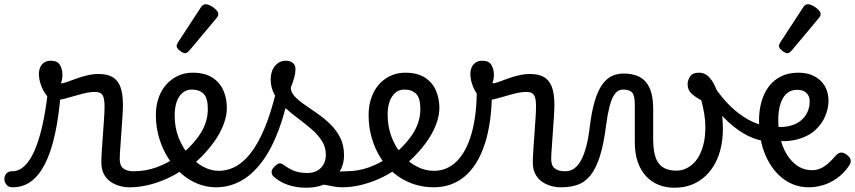

<svg xmlns="http://www.w3.org/2000/svg" viewBox="-114 -859 3999 898"><path d="M-55 17Q-74 17 -83.5 5.5Q-93 -6 -93.5 -20.5Q-94 -35 -85 -46.5Q-76 -58 -57 -58Q-26 -58 0 -82Q26 -106 47 -153.5Q68 -201 84 -271Q100 -341 110 -433L170 -424Q161 -312 142.5 -229Q124 -146 96 -91.5Q68 -37 30.5 -10Q-7 17 -55 17ZM491 17Q468 17 445 10.5Q422 4 402.5 -9.5Q383 -23 371.5 -45.5Q360 -68 360 -100Q360 -125 362.5 -159Q365 -193 367.5 -230.5Q370 -268 372.5 -302Q375 -336 375 -361Q375 -400 365.5 -414.5Q356 -429 330 -429Q302 -429 266 -419Q230 -409 196 -399.5Q162 -390 141 -390Q123 -390 106.5 -409.5Q90 -429 79 -457.5Q68 -486 68 -513Q68 -531 74.5 -545Q81 -559 93.5 -567Q106 -575 124 -575Q155 -575 166.5 -555Q178 -535 178 -510Q178 -499 176 -488Q174 -477 171 -469Q181 -469 199.5 -475.5Q218 -482 242 -491Q266 -500 293.5 -506.5Q321 -513 348 -513Q388 -513 413 -498Q438 -483 449.5 -451.5Q461 -420 461 -369Q461 -346 458.5 -310.5Q456 -275 453.5 -237Q451 -199 448.5 -166Q446 -133 446 -115Q446 -84 463 -71Q480 -58 510 -58Q524 -58 531 -46.5Q538 -35 536.5 -20.5Q535 -6 524 5.5Q513 17 491 17Z M493 17Q474 17 467.5 5.5Q461 -6 465 -20.5Q469 -35 481 -46.5Q493 -58 512 -58Q568 -58 619.5 -77Q671 -96 708 -124Q722 -133 732 -128Q742 -123 747 -110.5Q752 -98 750.5 -84.5Q749 -71 738 -64Q706 -41 664.5 -22.5Q623 -4 579 6.5Q535 17 493 17Z M712 -121Q734 -136 753.5 -153.5Q773 -171 789 -189Q811 -214 826.5 -239.5Q842 -265 850 -292.5Q858 -320 858 -349Q858 -401 838 -420.5Q818 -440 784 -440Q770 -440 763.5 -452Q757 -464 757.5 -479.5Q758 -495 765.5 -507Q773 -519 787 -519Q844 -519 879.5 -496Q915 -473 931 -435.5Q947 -398 947 -355Q947 -321 934.5 -285Q922 -249 900 -214.5Q878 -180 849 -148Q828 -124 804 -103Q780 -82 754 -64Z M895 17Q851 17 809.5 0Q768 -17 733 -48Q698 -79 671.5 -121.5Q645 -164 630 -214.5Q615 -265 615 -321Q615 -355 623 -385.5Q631 -416 646.5 -440.5Q662 -465 683.5 -482.5Q705 -500 731 -509.5Q757 -519 787 -519Q796 -519 800.5 -507Q805 -495 804 -479.5Q803 -464 797.5 -452Q792 -440 783 -440Q764 -440 749.5 -431.5Q735 -423 724.5 -407.5Q714 -392 708.5 -369.5Q703 -347 703 -319Q703 -262 721.5 -215Q740 -168 770.5 -133Q801 -98 837 -79Q873 -60 908 -60Q956 -60 997.5 -86Q1039 -112 1074 -164.5Q1109 -217 1137.5 -295.5Q1166 -374 1188 -478Q1190 -487 1205 -487.5Q1220 -488 1234 -481Q1248 -474 1245 -459Q1223 -341 1189.5 -251.5Q1156 -162 1111.5 -102.5Q1067 -43 1013 -13Q959 17 895 17Z M753 -610Q742 -610 727 -622Q712 -634 712 -644Q712 -647 713 -650Q714 -653 718 -660L825 -824Q830 -832 835.5 -835.5Q841 -839 849 -839Q859 -839 872.5 -831.5Q886 -824 896.5 -813.5Q907 -803 907 -794Q907 -787 904.5 -782.5Q902 -778 895 -770L772 -623Q760 -610 753 -610Z M1486 17Q1462 17 1437.5 11.5Q1413 6 1389.5 3.5Q1366 1 1341 12L1362 -16Q1397 -34 1421.5 -43Q1446 -52 1465.5 -55Q1485 -58 1505 -58Q1514 -58 1516 -46.5Q1518 -35 1514 -20.5Q1510 -6 1502.5 5.5Q1495 17 1486 17ZM1317 19Q1271 19 1231 5Q1191 -9 1163 -36Q1156 -44 1156.5 -56Q1157 -68 1171 -81Q1182 -92 1191 -94.5Q1200 -97 1211 -89Q1237 -70 1261.5 -60Q1286 -50 1323 -50Q1363 -50 1386.5 -73.5Q1410 -97 1410 -135Q1410 -171 1391.5 -200Q1373 -229 1343.5 -254.5Q1314 -280 1281 -304.5Q1248 -329 1218.5 -356Q1189 -383 1170.5 -415.5Q1152 -448 1152 -488Q1152 -526 1172 -550.5Q1192 -575 1223 -575Q1244 -575 1256 -564.5Q1268 -554 1268 -535Q1268 -519 1262.5 -497.5Q1257 -476 1246 -450Q1246 -428 1264 -408.5Q1282 -389 1310.5 -369.5Q1339 -350 1370.5 -328Q1402 -306 1430.5 -278.5Q1459 -251 1477 -215.5Q1495 -180 1495 -133Q1495 -66 1446.5 -23.5Q1398 19 1317 19Z M1487 17Q1468 17 1461.5 5.5Q1455 -6 1459 -20.5Q1463 -35 1475 -46.5Q1487 -58 1506 -58Q1562 -58 1613.5 -77Q1665 -96 1702 -124Q1716 -133 1726 -128Q1736 -123 1741 -110.5Q1746 -98 1744.5 -84.5Q1743 -71 1732 -64Q1700 -41 1658.5 -22.5Q1617 -4 1573 6.5Q1529 17 1487 17Z M1706 -121Q1728 -136 1747.5 -153.5Q1767 -171 1783 -189Q1805 -214 1820.5 -239.5Q1836 -265 1844 -292.5Q1852 -320 1852 -349Q1852 -401 1832 -420.5Q1812 -440 1778 -440Q1764 -440 1757.5 -452Q1751 -464 1751.5 -479.5Q1752 -495 1759.5 -507Q1767 -519 1781 -519Q1838 -519 1873.5 -496Q1909 -473 1925 -435.5Q1941 -398 1941 -355Q1941 -321 1928.5 -285Q1916 -249 1894 -214.5Q1872 -180 1843 -148Q1822 -124 1798 -103Q1774 -82 1748 -64Z M1915 17Q1861 17 1814.5 0Q1768 -17 1730 -48Q1692 -79 1665.5 -121.5Q1639 -164 1624.5 -214.5Q1610 -265 1610 -321Q1610 -355 1618 -385.5Q1626 -416 1641 -440.5Q1656 -465 1677.5 -482.5Q1699 -500 1725 -509.5Q1751 -519 1781 -519Q1795 -519 1801.5 -507Q1808 -495 1807.5 -479.5Q1807 -464 1799 -452Q1791 -440 1777 -440Q1760 -440 1746 -432.5Q1732 -425 1721.5 -410Q1711 -395 1705 -373.5Q1699 -352 1699 -323Q1699 -266 1717.5 -218Q1736 -170 1767 -134.5Q1798 -99 1836.5 -79.5Q1875 -60 1915 -60Q1977 -60 2022 -104.5Q2067 -149 2091.5 -234.5Q2116 -320 2116 -443Q2116 -457 2126.5 -463.5Q2137 -470 2151.5 -469.5Q2166 -469 2176.5 -461.5Q2187 -454 2187 -440Q2187 -288 2153.5 -186Q2120 -84 2059 -33.5Q1998 17 1915 17Z M2509 17Q2486 17 2463 10.5Q2440 4 2420.5 -9.5Q2401 -23 2389.5 -45.5Q2378 -68 2378 -100Q2378 -125 2380.5 -159Q2383 -193 2385.5 -230.5Q2388 -268 2390.5 -302Q2393 -336 2393 -361Q2393 -400 2383.5 -414.5Q2374 -429 2348 -429Q2320 -429 2284 -419Q2248 -409 2214 -399.5Q2180 -390 2159 -390Q2141 -390 2124.5 -409.5Q2108 -429 2097 -457.5Q2086 -486 2086 -513Q2086 -531 2092.5 -545Q2099 -559 2111.5 -567Q2124 -575 2142 -575Q2173 -575 2184.5 -555Q2196 -535 2196 -510Q2196 -499 2194 -488Q2192 -477 2189 -469Q2199 -469 2217.5 -475.5Q2236 -482 2260 -491Q2284 -500 2311.5 -506.5Q2339 -513 2366 -513Q2406 -513 2431 -498Q2456 -483 2467.5 -451.5Q2479 -420 2479 -369Q2479 -346 2476.5 -310.5Q2474 -275 2471.5 -237Q2469 -199 2466.5 -166Q2464 -133 2464 -115Q2464 -84 2481 -71Q2498 -58 2528 -58Q2542 -58 2549 -46.5Q2556 -35 2554.5 -20.5Q2553 -6 2542 5.5Q2531 17 2509 17Z M2511 17Q2502 17 2498 5.5Q2494 -6 2496 -20.5Q2498 -35 2506 -46.5Q2514 -58 2529 -58Q2553 -58 2571.5 -71Q2590 -84 2604 -110Q2618 -136 2628 -174Q2638 -212 2644 -263Q2653 -337 2667.5 -385.5Q2682 -434 2702 -462.5Q2722 -491 2747 -503Q2772 -515 2802 -515Q2811 -515 2815.5 -503.5Q2820 -492 2819.5 -477.5Q2819 -463 2814 -451.5Q2809 -440 2800 -440Q2788 -440 2776.5 -433.5Q2765 -427 2755 -409.5Q2745 -392 2736.5 -359.5Q2728 -327 2721 -275Q2710 -185 2691.5 -127.5Q2673 -70 2647.5 -38.5Q2622 -7 2588 5Q2554 17 2511 17Z M3040 19Q3000 19 2966.5 5.5Q2933 -8 2908 -34.5Q2883 -61 2869 -101Q2855 -141 2855 -193V-369Q2855 -411 2843 -425.5Q2831 -440 2800 -440Q2784 -440 2775.5 -451.5Q2767 -463 2767 -477.5Q2767 -492 2775.5 -503.5Q2784 -515 2802 -515Q2838 -515 2864.5 -505Q2891 -495 2908 -474Q2925 -453 2933 -422Q2941 -391 2941 -349V-211Q2941 -169 2947.5 -140Q2954 -111 2967.5 -94Q2981 -77 3001.5 -69Q3022 -61 3050 -61Q3071 -61 3090.5 -69Q3110 -77 3127 -92.5Q3144 -108 3157 -132.5Q3170 -157 3177.5 -189.5Q3185 -222 3185 -264Q3185 -296 3179.5 -328.5Q3174 -361 3166 -390Q3136 -406 3119 -422.5Q3102 -439 3102 -466Q3102 -483 3113.5 -501Q3125 -519 3155 -519Q3185 -519 3206 -494.5Q3227 -470 3240.5 -430Q3254 -390 3260.5 -344Q3267 -298 3267 -255Q3267 -213 3258.5 -172.5Q3250 -132 3232 -97.5Q3214 -63 3187 -37Q3160 -11 3123.5 4Q3087 19 3040 19Z M3461 -199Q3410 -207 3362 -236Q3314 -265 3269.5 -311Q3225 -357 3184 -415Q3172 -433 3180 -447Q3188 -461 3204 -463.5Q3220 -466 3231 -448Q3261 -403 3300 -364.5Q3339 -326 3384 -300.5Q3429 -275 3478 -268Q3491 -266 3496 -254.5Q3501 -243 3498.5 -229.5Q3496 -216 3486.5 -206.5Q3477 -197 3461 -199Z M3669 17Q3602 17 3549 -23Q3496 -63 3466 -133.5Q3436 -204 3436 -295Q3436 -344 3448 -385Q3460 -426 3483 -456Q3506 -486 3540.5 -502.5Q3575 -519 3620 -519Q3656 -519 3682.5 -508Q3709 -497 3726.5 -479Q3744 -461 3752.5 -437.5Q3761 -414 3761 -388Q3761 -353 3746 -316.5Q3731 -280 3699 -250.5Q3667 -221 3615 -207Q3563 -193 3489 -203L3484 -270Q3534 -261 3570 -268Q3606 -275 3629 -293Q3652 -311 3662.5 -335Q3673 -359 3673 -384Q3673 -410 3657.5 -424.5Q3642 -439 3615 -439Q3592 -439 3575.5 -429Q3559 -419 3548 -400Q3537 -381 3531.5 -355Q3526 -329 3526 -296Q3526 -231 3546 -178Q3566 -125 3602 -94Q3638 -63 3684 -63Q3704 -63 3722 -70.5Q3740 -78 3757.5 -93Q3775 -108 3794 -130Q3808 -146 3821 -145.5Q3834 -145 3848 -134Q3862 -123 3864.5 -111Q3867 -99 3858 -85Q3832 -47 3799.5 -24.5Q3767 -2 3733.5 7.5Q3700 17 3669 17Z M3570 -610Q3559 -610 3544 -622Q3529 -634 3529 -644Q3529 -647 3530 -650Q3531 -653 3535 -660L3642 -824Q3647 -832 3652.5 -835.5Q3658 -839 3666 -839Q3676 -839 3689.5 -831.5Q3703 -824 3713.5 -813.5Q3724 -803 3724 -794Q3724 -787 3721.5 -782.5Q3719 -778 3712 -770L3589 -623Q3577 -610 3570 -610Z"/></svg>

Font: Playwrite BR
Style: Regular
Weight: 400
Designer: Veronika Burian, José Scaglione
Foundry: TypeTogether
Version: Version 1.002